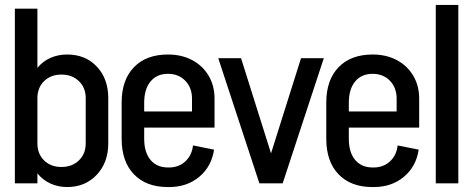

<svg xmlns="http://www.w3.org/2000/svg" viewBox="-20 -740 1920 775"><path d="M417 -344V-161Q417 -84 370.5 -34.5Q324 15 251 15Q214 15 183 0.5Q152 -14 131 -40V0H40V-705H131V-466Q152 -492 183 -506Q214 -520 251 -520Q325 -520 371 -471Q417 -422 417 -344ZM326 -161V-344Q326 -386 298.5 -412.5Q271 -439 228 -439Q185 -439 158 -412.5Q131 -386 131 -344V-161Q131 -119 158 -92.5Q185 -66 228 -66Q271 -66 298.5 -92.5Q326 -119 326 -161Z M846 -342V-225H562V-180Q562 -125 587.5 -94.5Q613 -64 658 -64H662Q702 -64 728.5 -89Q755 -114 759 -153L844 -136Q834 -68 784.5 -26.5Q735 15 663 15H657Q570 15 520.5 -36.5Q471 -88 471 -180V-326Q471 -417 520.5 -468.5Q570 -520 658 -520Q713 -520 755.5 -497.5Q798 -475 822 -434.5Q846 -394 846 -342ZM562 -290H755V-342Q755 -386 728 -414Q701 -442 658 -442Q613 -442 587.5 -411Q562 -380 562 -325Z M1074 -121 1195 -505H1287L1121 0H1027L861 -505H953Z M1672 -342V-225H1388V-180Q1388 -125 1413.5 -94.5Q1439 -64 1484 -64H1488Q1528 -64 1554.5 -89Q1581 -114 1585 -153L1670 -136Q1660 -68 1610.5 -26.5Q1561 15 1489 15H1483Q1396 15 1346.5 -36.5Q1297 -88 1297 -180V-326Q1297 -417 1346.5 -468.5Q1396 -520 1484 -520Q1539 -520 1581.5 -497.5Q1624 -475 1648 -434.5Q1672 -394 1672 -342ZM1388 -290H1581V-342Q1581 -386 1554 -414Q1527 -442 1484 -442Q1439 -442 1413.5 -411Q1388 -380 1388 -325Z M1830 0H1739V-720H1830Z"/></svg>

Font: Akshar
Style: Regular
Weight: 400
Designer: Tall Chai
Foundry: Tall Chai
Version: Version 1.000